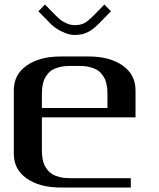

<svg xmlns="http://www.w3.org/2000/svg" viewBox="-20 -835 707 855"><path d="M474.1 -784.7 416.5 -726.1Q391.1 -700.7 366.9 -689.9Q342.8 -679.2 312.5 -679.2Q286.6 -679.2 255.9 -694.3Q225.1 -709.5 207.5 -727.1L150.9 -784.7L180.2 -814.9L224.1 -770Q237.3 -756.8 247.8 -748Q258.3 -739.3 276.1 -731.2Q293.9 -723.1 312.5 -723.1Q339.8 -723.1 356.7 -732.7Q373.5 -742.2 400.9 -770L444.8 -814.9ZM583.5 -312.5H166.5V-172.9Q166.5 -159.7 167 -149.9Q167.5 -140.1 170.2 -125.5Q172.9 -110.8 177.7 -100.3Q182.6 -89.8 191.9 -78.1Q201.2 -66.4 213.9 -58.8Q226.6 -51.3 246.6 -46.4Q266.6 -41.5 291.5 -41.5H562.5V0H250Q156.2 0 98.9 -40.3Q41.5 -80.6 41.5 -149.9V-433.1Q41.5 -502.9 98.9 -543.2Q156.2 -583.5 250 -583.5H375Q468.8 -583.5 526.1 -543.2Q583.5 -502.9 583.5 -433.1ZM166.5 -354H458.5V-410.6Q458.5 -423.8 458 -433.3Q457.5 -442.9 454.8 -457.5Q452.1 -472.2 447.3 -482.7Q442.4 -493.2 433.1 -505.1Q423.8 -517.1 411.1 -524.4Q398.4 -531.7 378.4 -536.6Q358.4 -541.5 333.5 -541.5H291.5Q266.6 -541.5 246.6 -536.6Q226.6 -531.7 213.9 -524.4Q201.2 -517.1 191.9 -505.1Q182.6 -493.2 177.7 -482.7Q172.9 -472.2 170.2 -457.5Q167.5 -442.9 167 -433.3Q166.5 -423.8 166.5 -410.6Z"/></svg>

Font: Gputeks
Style: Bold
Weight: 600
Width: 8
Version: Version 0.9